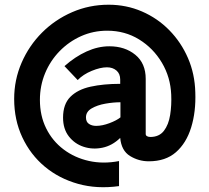

<svg xmlns="http://www.w3.org/2000/svg" viewBox="-20 -680 887 813"><path d="M484 108Q391 121 310.5 98.5Q230 76 169.5 25.5Q109 -25 74.5 -98.5Q40 -172 40 -261Q40 -342 71.5 -414.5Q103 -487 158 -542Q213 -597 285.5 -628.5Q358 -660 440 -660Q515 -660 581 -631.5Q647 -603 697 -552Q747 -501 776 -434Q805 -367 807 -289Q810 -207 789.5 -140.5Q769 -74 725 -35.5Q681 3 610 3Q567 3 530.5 -19.5Q494 -42 489 -96Q455 -63 413.5 -54.5Q372 -46 334 -58.5Q296 -71 271.5 -102.5Q247 -134 247 -182Q247 -239 278 -270Q309 -301 363.5 -313Q418 -325 489 -325V-343Q489 -368 473 -381.5Q457 -395 433 -395Q405 -395 368.5 -380Q332 -365 309 -341L253 -400Q298 -440 346.5 -462Q395 -484 443 -484Q509 -484 553 -448Q597 -412 597 -346V-113Q597 -101 616 -100Q654 -100 674 -126Q694 -152 700.5 -193.5Q707 -235 705 -279Q702 -353 665.5 -414.5Q629 -476 569 -513Q509 -550 434 -550Q375 -550 323.5 -527Q272 -504 232.5 -463.5Q193 -423 171 -370Q149 -317 149 -257Q149 -190 175.5 -136.5Q202 -83 249 -47.5Q296 -12 356.5 1.5Q417 15 484 2ZM387 -147Q413 -147 443.5 -158.5Q474 -170 490 -183V-247Q460 -247 426 -241Q392 -235 368 -221Q344 -207 344 -183Q344 -164 356.5 -155.5Q369 -147 387 -147Z"/></svg>

Font: Kulim Park
Style: Bold
Weight: 700
Designer: Noponies / Dale Sattler
Foundry: Noponies
Version: Version 1.000; ttfautohint (v1.8.3)